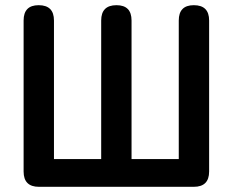

<svg xmlns="http://www.w3.org/2000/svg" viewBox="-20 -720 896 740"><path d="M130 0Q71 0 71 -59V-641Q71 -700 129 -700Q188 -700 188 -641V-107H370V-641Q370 -700 429 -700Q487 -700 487 -641V-107H669V-641Q669 -700 727 -700Q786 -700 786 -641V-59Q786 0 727 0Z"/></svg>

Font: Zen Maru Gothic
Style: Bold
Weight: 700
Designer: Yoshimichi Ohira
Foundry: Positype
Version: Version 1.001